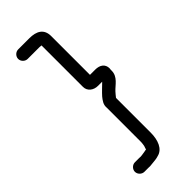

<svg xmlns="http://www.w3.org/2000/svg" viewBox="-269 -729 913 913"><g transform="rotate(-45 187.5 -273.0)"><path d="M82 -627H157C161 -627 166 -627 171 -626H174V-347C174 -318 199 -300 228 -300H256C240 -284 221 -267 206 -250C195 -236 182 -220 184 -199V35C184 43 182 51 181 58C180 62 176 71 176 75C171 76 165 77 160 78C148 79 138 83 124 81H95C78 81 63 96 63 113C63 130 78 145 95 145H121C130 146 139 145 147 144C164 142 177 142 192 137C232 128 248 83 248 35V-199C255 -207 260 -215 268 -223C288 -245 325 -264 325 -305C325 -310 325 -315 326 -320C326 -349 304 -364 274 -364H238V-625C238 -673 205 -691 157 -691H82C65 -691 50 -676 50 -659C50 -642 65 -627 82 -627Z"/></g></svg>

Font: Electronic
Style: SeBd
Weight: 600
Version: Version 1.011